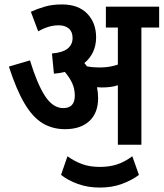

<svg xmlns="http://www.w3.org/2000/svg" viewBox="-20 -652 737 865"><path d="M422 -210Q422 -143 382.5 -106.5Q343 -70 273 -70Q217 -70 172.5 -96.5Q128 -123 91 -185Q54 -247 20 -352L115 -380Q147 -275 182.5 -220Q218 -165 265 -165Q317 -165 317 -221Q317 -253 304.5 -279Q292 -305 272 -328Q249 -322 223 -320L214 -411Q262 -415 284.5 -433Q307 -451 307 -481Q307 -509 290 -523.5Q273 -538 244 -538Q221 -538 198 -531Q175 -524 152 -511L119 -599Q150 -613 183 -622.5Q216 -632 259 -632Q333 -632 373 -590.5Q413 -549 413 -484Q413 -447 399 -417.5Q385 -388 360 -368Q366 -361 372 -353Q398 -348 427 -348Q451 -348 470.5 -351Q490 -354 511 -361V-528H457V-622H697V-528H617V0H511V-268Q493 -262 475.5 -260Q458 -258 439 -258Q429 -258 417 -259Q422 -235 422 -210ZM430 193Q376 193 331.5 177Q287 161 255 136L284 52Q316 75 350.5 87.5Q385 100 430 100Q472 100 506.5 89Q541 78 576 52L606 136Q574 160 529.5 176.5Q485 193 430 193Z"/></svg>

Font: Noto Sans Devanagari Condensed SemiBold
Style: Regular
Weight: 600
Width: 3
Designer: Jelle Bosma - Monotype Design Team
Foundry: Monotype Imaging Inc.
Version: Version 2.004; ttfautohint (v1.8.4.7-5d5b)